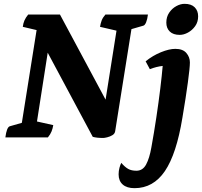

<svg xmlns="http://www.w3.org/2000/svg" viewBox="-20 -717 1054 1002"><path d="M519 3Q484 3 464 -3L229 -442L173 -83L258 -64Q255 -46 249 -31Q243 -16 230 0H8Q15 -53 31 -58L94 -76L171 -560L99 -577Q101 -595 107.5 -610Q114 -625 127 -641H293L531 -197L588 -557L502 -577Q505 -595 510.5 -610Q516 -625 530 -641H752Q749 -616 742.5 -600.5Q736 -585 728 -583L666 -565L581 -32Q579 -19 566.5 -11.5Q554 -4 539.5 -0.5Q525 3 519 3ZM682 265Q642 265 620.5 246Q599 227 599 193Q599 175 603.5 158.5Q608 142 613 133Q632 155 649 164.5Q666 174 692 174Q725 174 742.5 141.5Q760 109 770 52Q784 -25 796 -105Q808 -185 816.5 -255Q825 -325 829 -373Q795 -369 762 -356L740 -397Q777 -427 820 -444.5Q863 -462 895 -462Q934 -462 952.5 -440.5Q971 -419 971 -391Q971 -365 960.5 -287Q950 -209 932 -103Q901 87 840.5 176Q780 265 682 265ZM918 -535Q884 -535 866 -552.5Q848 -570 848 -599Q848 -629 863 -651Q878 -673 900 -685Q922 -697 943 -697Q978 -697 996 -679Q1014 -661 1014 -632Q1014 -602 998.5 -580.5Q983 -559 961 -547Q939 -535 918 -535Z"/></svg>

Font: Petrona ExtraBold
Style: Italic
Weight: 800
Italic angle: -9°
Designer: Ringo R. Seeber
Foundry: Ringo R. Seeber
Version: Version 2.001; ttfautohint (v1.8.3)